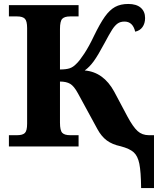

<svg xmlns="http://www.w3.org/2000/svg" viewBox="-20 -740 816 970"><path d="M590 -1Q547 -10 519.5 -30.5Q492 -51 472 -88L374 -268Q354 -305 334.5 -316.5Q315 -328 283 -328V-120Q283 -81 294.5 -69Q306 -57 334 -57H377V0H25V-57H67Q94 -57 105.5 -68Q117 -79 117 -115V-598Q117 -634 105.5 -645.5Q94 -657 67 -657H25V-714H377V-657H334Q306 -657 294.5 -645Q283 -633 283 -594V-389Q314 -389 332 -395Q350 -401 366 -418Q382 -433 406 -469.5Q430 -506 454 -557Q485 -621 509.5 -655.5Q534 -690 561.5 -705Q589 -720 628 -720Q669 -720 691 -701Q713 -682 713 -649Q713 -622 700 -603.5Q687 -585 663 -580Q651 -631 609 -631Q588 -631 574 -621Q560 -611 546.5 -590Q533 -569 508 -522Q475 -460 453.5 -430.5Q432 -401 408 -384Q503 -376 557 -277L624 -151Q652 -99 675 -78Q698 -57 732 -57H758V210H693Q692 127 684 87.5Q676 48 655.5 29.5Q635 11 590 -1Z"/></svg>

Font: Noto Serif ExtraBold
Style: Regular
Weight: 800
Designer: Monotype Design Team
Foundry: Monotype Imaging Inc.
Version: Version 1.001